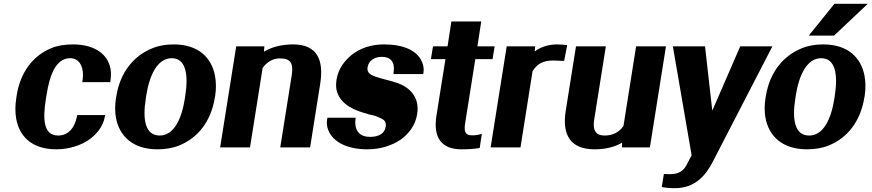

<svg xmlns="http://www.w3.org/2000/svg" viewBox="-20 -770 4553 1003"><path d="M65 -257C59 -220 59 -185 64 -153C80 -58 146 10 274 10C340 10 400 -10 442 -38C481 -65 519 -107 528 -162L529 -169H383L382 -162C369 -96 332 -62 284 -62C208 -62 202 -144 220 -255L223 -273C240 -382 273 -466 347 -466C395 -466 422 -419 411 -348L410 -341H556L557 -348C561 -376 561 -404 553 -428C532 -495 466 -538 360 -538C318 -538 280 -532 247 -518C152 -479 86 -392 67 -271Z M586 -259C580 -220 580 -186 586 -153C604 -59 674 10 802 10C843 10 882 4 916 -10C1013 -49 1082 -135 1102 -259L1104 -269C1110 -308 1109 -342 1103 -375C1085 -469 1016 -538 888 -538C847 -538 810 -532 776 -518C679 -479 608 -393 588 -269ZM742 -257 744 -271C761 -379 803 -466 877 -466C951 -466 965 -381 948 -271L946 -257C929 -147 888 -62 814 -62C738 -62 724 -146 742 -257Z M1130 0H1286L1352 -415C1372 -443 1402 -465 1442 -465C1497 -465 1514 -441 1504 -377L1444 0H1600L1653 -334C1672 -456 1638 -538 1511 -538C1448 -538 1397 -523 1359 -500L1361 -528H1214Z M1689 -148C1686 -129 1687 -109 1695 -90C1720 -28 1793 10 1899 10C1968 10 2029 -10 2075 -42C2113 -70 2149 -112 2159 -172C2164 -201 2162 -227 2154 -248C2138 -291 2104 -318 2060 -335C2025 -348 1973 -358 1940 -370C1916 -379 1896 -390 1900 -418C1906 -454 1936 -473 1975 -473C2021 -473 2045 -446 2036 -390L2035 -383H2191L2192 -390C2196 -413 2191 -432 2183 -450C2157 -507 2087 -538 1986 -538C1918 -538 1861 -518 1818 -484C1782 -455 1747 -412 1738 -354C1734 -328 1735 -306 1742 -286C1765 -222 1832 -192 1904 -174L1903 -173H1904C1925 -169 1942 -165 1954 -159C1981 -148 2000 -140 1995 -108C1989 -71 1957 -55 1913 -55C1862 -55 1830 -83 1837 -148L1839 -155H1691Z M2231 -461H2307L2260 -166C2242 -52 2285 10 2391 10C2428 10 2457 8 2486 3L2497 -71C2481 -66 2468 -63 2447 -63C2413 -63 2402 -78 2410 -127L2463 -461H2553L2564 -528H2474L2494 -658H2338L2318 -528H2242Z M2543 0H2699L2762 -398C2785 -435 2816 -454 2869 -454C2883 -454 2905 -452 2920 -452H2927L2943 -534C2928 -536 2908 -538 2891 -538C2840 -538 2801 -522 2773 -501L2776 -528H2627Z M2935 -189C2916 -67 2959 10 3085 10C3146 10 3193 -3 3230 -25L3229 0H3375L3459 -528H3303L3237 -112C3215 -81 3185 -62 3138 -62C3092 -62 3075 -90 3084 -145L3145 -528H2989Z M3495 -528 3593 41 3571 83C3553 123 3527 140 3477 140C3471 140 3464 139 3456 139H3448L3437 207C3457 211 3479 213 3506 213C3610 213 3667 147 3704 74L4015 -528H3847L3701 -192L3663 -528Z M3979 -259C3973 -220 3973 -186 3979 -153C3997 -59 4067 10 4195 10C4236 10 4275 4 4309 -10C4406 -49 4475 -135 4495 -259L4497 -269C4503 -308 4502 -342 4496 -375C4478 -469 4409 -538 4281 -538C4240 -538 4203 -532 4169 -518C4072 -479 4001 -393 3981 -269ZM4135 -257 4137 -271C4154 -379 4196 -466 4270 -466C4344 -466 4358 -381 4341 -271L4339 -257C4322 -147 4281 -62 4207 -62C4131 -62 4117 -146 4135 -257ZM4205 -584H4337L4513 -750H4339Z"/></svg>

Font: Aerodynamic
Style: BdObl
Weight: 500
Designer: Google
Version: Version 2.000980; 2014